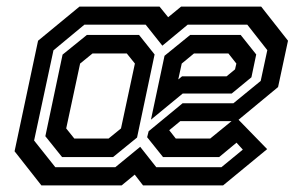

<svg xmlns="http://www.w3.org/2000/svg" viewBox="-20 -560 923 580"><path d="M105 0 24 -103 95 -437 220 -540H462L488 -508L527 -540H769L850 -437L820 -297L695.5 -194H524.5L485 -161.5L487 -172L511 -141.5H615L693.5 -205.5L787 -109.5L654 0H412L387 -32.5L347.5 0ZM167.5 -85.5 117 -148.5 169 -395 242.5 -454.5H400L447 -395.5L394 -144.5L321.5 -85.5ZM204.5 -141.5H308L345.5 -172L387.5 -368L363 -398.5H259.5L222 -368L180 -172ZM147 -55H328.5L403.5 -116.5L452 -55H649L713.5 -108L694.5 -129L642 -85.5H472.5L424.5 -145.5L429 -163.5L531.5 -248H685L767.5 -315.5L787.5 -408.5L727 -485.5H547L470.5 -422L420 -485.5H235L141.5 -408L83 -135.5ZM436 -198.5 477 -391.5 554.5 -454.5H707L754 -395.5L739.5 -326.5L680 -277.5H532ZM518.5 -320 530 -329.5H664.5L690 -350.5L694 -368L670 -398.5H566L529 -368Z"/></svg>

Font: Tourney Thin SemiBold
Style: Italic
Weight: 600
Italic angle: -12°
Version: Version 1.015